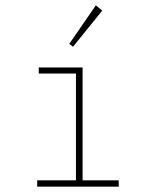

<svg xmlns="http://www.w3.org/2000/svg" viewBox="-20 -703 590 723"><path d="M120 0V-24H266V-426H126V-449H291V-24H427V0ZM255 -527 241 -538 341 -683 365 -663Z"/></svg>

Font: Inconsolata SemiExpanded ExtraLight
Style: Regular
Weight: 200
Width: 6
Monospace: yes
Designer: Raph Levien, Cyreal, Brenton Simpson
Foundry: Raph Levien, Cyreal, Google
Version: Version 3.001; ttfautohint (v1.8.2.53-6de2)